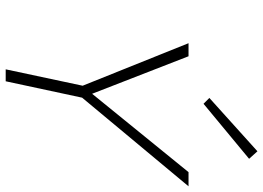

<svg xmlns="http://www.w3.org/2000/svg" viewBox="-148 -798 946 691"><g transform="rotate(90 325.5 -453.0)"><path d="M332 -275 273 0H230L289 -277L136 -658H183L318 -311L600 -658H651ZM333 -733 525 -906 552 -876 354 -712Z"/></g></svg>

Font: Ysabeau Light
Style: Italic
Weight: 300
Italic angle: -12°
Designer: Christian Thalmann (Catharsis Fonts)
Version: Version 0.003